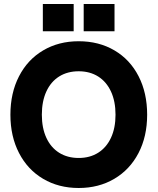

<svg xmlns="http://www.w3.org/2000/svg" viewBox="-20 -921 787 959"><path d="M32 -348Q32 -456.5 75 -540Q118 -623.5 195.5 -669.2Q273 -715 373 -715Q474 -715 551.8 -669.2Q629.5 -623.5 672.2 -540.2Q715 -457 715 -348Q715 -239.5 671.8 -156.5Q628.5 -73.5 550.8 -27.8Q473 18 373 18Q273 18 195.5 -27.8Q118 -73.5 75 -156.8Q32 -240 32 -348ZM373 -132Q429 -132 470.5 -158.2Q512 -184.5 534.5 -233.2Q557 -282 557 -348Q557 -414.5 534.5 -463.5Q512 -512.5 470.5 -538.8Q429 -565 373 -565Q317 -565 275.5 -539Q234 -513 211.5 -464Q189 -415 189 -348Q189 -281.5 211.5 -232.8Q234 -184 275.5 -158Q317 -132 373 -132ZM398 -901H552V-765H398ZM194 -901H348V-765H194Z"/></svg>

Font: HK Grotesk Black
Style: Regular
Weight: 900
Designer: Alfredo Marco Pradil
Foundry: Hanken Design Co.
Version: Version 3.001